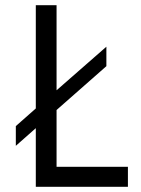

<svg xmlns="http://www.w3.org/2000/svg" viewBox="-20 -720 544 740"><path d="M198 -296V-77H473V0H118V-226L41 -158V-234L118 -302V-700H198V-372L390 -540V-465Z"/></svg>

Font: Tilda Sans
Style: Regular
Weight: 400
Designer: ParaType Ltd
Foundry: ParaType Ltd
Version: Version 1.002W